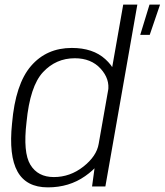

<svg xmlns="http://www.w3.org/2000/svg" viewBox="-20 -805 711 829"><path d="M585.5 -654.5H626.5L671 -785H625.5ZM377.5 0H435L573 -785H512L390.5 -95.5ZM186.5 4Q278.5 4 347.5 -44.5Q416.5 -93 425.5 -141.5L406 -183.5Q397 -130.5 339.8 -85.5Q282.5 -40.5 212.5 -40.5Q143.5 -40.5 111.2 -93.5Q79 -146.5 94.5 -277.5Q109.5 -433 165.5 -493.2Q221.5 -553.5 303 -553.5Q373.5 -553.5 414.5 -508.5Q455.5 -463.5 446.5 -410.5L479 -452.5Q488 -501 434.8 -549.5Q381.5 -598 290 -598Q181 -598 113.8 -520Q46.5 -442 32 -272Q17.5 -133 55.5 -64.5Q93.5 4 186.5 4Z"/></svg>

Font: Anybody UltraCondensed Thin Light
Style: Italic
Weight: 300
Italic angle: -10°
Version: Version 1.111